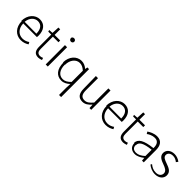

<svg xmlns="http://www.w3.org/2000/svg" viewBox="246 -2159 3820 3820"><g transform="rotate(45 2156.0 -248.5)"><path d="M57 -261C57 -82 170 25 309 25C387 25 438 0 481 -27L458 -70C417 -41 371 -22 312 -22C194 -22 115 -114 111 -246H496C498 -259 499 -273 499 -288C499 -447 420 -540 288 -540C164 -540 48 -429 48 -252ZM108 -289C119 -413 198 -486 286 -486C380 -486 440 -419 440 -287Z M578 -483H662V-144C662 -43 694 25 801 25C825 25 859 16 890 5L875 -40C855 -31 828 -23 807 -23C734 -23 715 -67 715 -135V-477H871V-526H714V-683H664L656 -525L569 -519Z M989 -708C989 -680 1011 -660 1038 -660C1064 -660 1087 -679 1087 -706C1087 -736 1063 -754 1036 -754C1008 -754 985 -735 985 -704ZM1004 15H1063V-528H1003Z M1226 -261C1226 -78 1314 24 1450 24C1520 24 1579 -12 1626 -58L1621 49V257H1680V-529H1632L1624 -478H1621C1571 -518 1526 -542 1460 -542C1331 -542 1218 -430 1218 -254ZM1281 -254C1281 -387 1360 -487 1464 -487C1515 -487 1560 -468 1615 -419V-104C1560 -47 1509 -17 1450 -17C1339 -17 1276 -108 1276 -248Z M1879 -185C1879 -45 1930 25 2043 25C2118 25 2173 -16 2226 -77H2229L2234 13H2283V-530H2223V-132C2161 -58 2116 -25 2052 -25C1968 -25 1933 -77 1933 -188V-528H1873Z M2444 -261C2444 -82 2557 25 2696 25C2774 25 2825 0 2868 -27L2845 -70C2804 -41 2758 -22 2699 -22C2581 -22 2502 -114 2498 -246H2883C2885 -259 2886 -273 2886 -288C2886 -447 2807 -540 2675 -540C2551 -540 2435 -429 2435 -252ZM2495 -289C2506 -413 2585 -486 2673 -486C2767 -486 2827 -419 2827 -287Z M2965 -483H3049V-144C3049 -43 3081 25 3188 25C3212 25 3246 16 3277 5L3262 -40C3242 -31 3215 -23 3194 -23C3121 -23 3102 -67 3102 -135V-477H3258V-526H3101V-683H3051L3043 -525L2956 -519Z M3358 -126C3358 -25 3428 24 3515 24C3584 24 3649 -13 3704 -57H3706L3712 13H3761V-331C3761 -451 3715 -543 3585 -543C3496 -543 3420 -500 3378 -471L3404 -428C3441 -456 3503 -489 3574 -489C3677 -489 3700 -405 3697 -324C3457 -296 3349 -238 3349 -117ZM3408 -120C3408 -203 3481 -252 3695 -276V-99C3630 -42 3577 -13 3516 -13C3455 -13 3404 -41 3404 -115Z M3886 -51C3934 -10 4005 24 4084 24C4204 24 4270 -47 4270 -130C4270 -235 4178 -264 4094 -295C4030 -318 3966 -340 3966 -400C3966 -448 4002 -492 4082 -492C4135 -492 4174 -470 4210 -442L4240 -482C4199 -514 4140 -539 4080 -539C3965 -539 3900 -471 3900 -391C3900 -297 3989 -263 4069 -234C4132 -211 4200 -181 4200 -116C4200 -59 4158 -12 4075 -12C4000 -12 3950 -40 3903 -79Z"/></g></svg>

Font: GenEiGothic-pro-Light
Style: Regular
Weight: 300
Designer: Ryoko NISHIZUKA (kana & ideographs); Paul D. Hunt (Latin, Greek & Cyrillic); Wenlong ZHANG (bopomofo); Sandoll Communica
Foundry: Adobe Systems Incorporated; o_tamon
Version: Version 1.000.140830